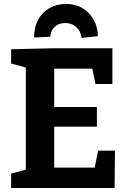

<svg xmlns="http://www.w3.org/2000/svg" viewBox="-20 -947 649 967"><path d="M457 -103 474 -188H559L557 0H36V-72L110 -93V-607L36 -627V-699L250 -704H546V-524H461L445 -601H253V-408H468V-309H253V-103ZM473 -765 391 -756Q386 -791 364 -811Q342 -831 308 -831Q276 -831 256 -812.5Q236 -794 233 -762L152 -758Q151 -807 171 -845.5Q191 -884 228 -905.5Q265 -927 312 -927Q382 -927 426.5 -881.5Q471 -836 473 -765Z"/></svg>

Font: Bitter Pro
Style: Bold
Weight: 700
Designer: Sol Matas, and Bitter project Authors
Foundry: Sol Matas
Version: Version 1.010